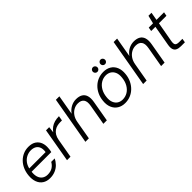

<svg xmlns="http://www.w3.org/2000/svg" viewBox="160 -1721 2734 2734"><g transform="rotate(-45 1527.5 -354.0)"><path d="M240 12Q174 12 128 -18.5Q82 -49 61.5 -104.5Q41 -160 48 -233Q54 -298 78 -351.5Q102 -405 140.5 -443.5Q179 -482 228 -503Q277 -524 334 -524Q405 -524 449 -494Q493 -464 511 -414Q529 -364 522 -303Q522 -289 519 -272.5Q516 -256 512 -240H100L110 -297H455Q463 -353 448.5 -390Q434 -427 401.5 -445.5Q369 -464 323 -464Q279 -464 236.5 -443.5Q194 -423 163.5 -382Q133 -341 122 -278L118 -253Q108 -188 121.5 -142.5Q135 -97 168.5 -72.5Q202 -48 250 -48Q309 -48 349 -73Q389 -98 413 -142H482Q462 -98 427.5 -63Q393 -28 345.5 -8Q298 12 240 12Z M589 0 678 -512H742L731 -420Q755 -454 787.5 -477.5Q820 -501 861 -512.5Q902 -524 951 -524L938 -451H902Q872 -451 841 -443.5Q810 -436 783 -417Q756 -398 737 -367Q718 -336 709 -287L659 0Z M959 0 1085 -720H1155L1103 -421Q1137 -470 1187 -497Q1237 -524 1293 -524Q1352 -524 1390.5 -501.5Q1429 -479 1443.5 -432.5Q1458 -386 1446 -316L1391 0H1321L1375 -308Q1389 -386 1361.5 -424.5Q1334 -463 1269 -463Q1224 -463 1184 -441Q1144 -419 1116 -378.5Q1088 -338 1078 -280L1029 0Z M1752 12Q1685 12 1636 -19Q1587 -50 1564 -106Q1541 -162 1549 -236Q1555 -300 1580 -353Q1605 -406 1644.5 -444.5Q1684 -483 1734.5 -503.5Q1785 -524 1843 -524Q1911 -524 1959.5 -494Q2008 -464 2031 -408.5Q2054 -353 2046 -278Q2040 -214 2015 -161Q1990 -108 1950.5 -69Q1911 -30 1860.5 -9Q1810 12 1752 12ZM1761 -49Q1816 -49 1861.5 -76Q1907 -103 1937 -154.5Q1967 -206 1974 -276Q1981 -338 1963.5 -379.5Q1946 -421 1912 -442.5Q1878 -464 1833 -464Q1780 -464 1734.5 -436.5Q1689 -409 1659 -358Q1629 -307 1622 -237Q1615 -176 1632.5 -133.5Q1650 -91 1683.5 -70Q1717 -49 1761 -49ZM1785 -583Q1766 -583 1752.5 -596.5Q1739 -610 1739 -630Q1739 -648 1752 -662Q1765 -676 1785 -676Q1804 -676 1817.5 -662Q1831 -648 1831 -629Q1831 -610 1817 -596.5Q1803 -583 1785 -583ZM1939 -583Q1919 -583 1906 -596.5Q1893 -610 1893 -630Q1893 -648 1906 -662Q1919 -676 1939 -676Q1958 -676 1971 -662Q1984 -648 1984 -629Q1984 -610 1971 -596.5Q1958 -583 1939 -583Z M2122 0 2248 -720H2318L2266 -421Q2300 -470 2350 -497Q2400 -524 2456 -524Q2515 -524 2553.5 -501.5Q2592 -479 2606.5 -432.5Q2621 -386 2609 -316L2554 0H2484L2538 -308Q2552 -386 2524.5 -424.5Q2497 -463 2432 -463Q2387 -463 2347 -441Q2307 -419 2279 -378.5Q2251 -338 2241 -280L2192 0Z M2884 0Q2838 0 2808.5 -14.5Q2779 -29 2769 -61.5Q2759 -94 2768 -146L2822 -453H2737L2747 -512H2833L2863 -634H2924L2903 -512H3055L3044 -453H2893L2838 -146Q2830 -96 2846 -78Q2862 -60 2910 -60H2973L2963 0Z"/></g></svg>

Font: DM Sans 12pt Light
Style: Italic
Weight: 300
Italic angle: -10°
Version: Version 4.004;gftools[0.9.30]